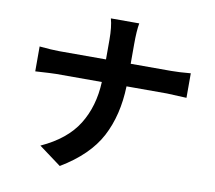

<svg xmlns="http://www.w3.org/2000/svg" viewBox="-89 -895 1178 1054"><g transform="rotate(10 500.0 -367.5)"><path d="M595.7 -564.5H821.3Q865.2 -564.5 929.7 -570.3V-433.6Q822.3 -438.5 820.3 -438.5H594.7Q589.8 -276.4 526.4 -156.2Q462.9 -36.1 309.6 55.7L185.5 -36.1Q325.2 -99.6 388.2 -200.7Q451.2 -301.8 457 -438.5H202.1Q180.7 -438.5 86.9 -432.6V-571.3Q157.2 -564.5 198.2 -564.5H458V-673.8Q458 -746.1 445.3 -791H603.5Q595.7 -749 595.7 -672.9Z"/></g></svg>

Font: GenEi Gothic M Regular
Style: Bold
Weight: 700
Designer: o_tamon (Modified); [Source Han Sans]
Ryoko NISHIZUKA  (kana & ideographs); Paul D. Hunt (Latin, Greek & Cyrillic); Wenl
Version: Version 1.1a;Original Version 1.004